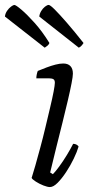

<svg xmlns="http://www.w3.org/2000/svg" viewBox="-85 -757 379 777"><path d="M117 0Q107 0 90.5 -6.5Q74 -13 60 -22Q46 -31 43 -37Q49 -55 58 -87Q67 -119 78 -159.5Q89 -200 99 -242.5Q109 -285 118 -322.5Q127 -360 132 -386.5Q137 -413 137 -422Q137 -433 131 -436.5Q125 -440 114 -440H62Q62 -448 64 -457Q66 -466 68 -470Q85 -477 103.5 -484Q122 -491 139.5 -495.5Q157 -500 171 -500Q190 -500 200 -489.5Q210 -479 210 -459Q210 -448 204.5 -419.5Q199 -391 189.5 -350.5Q180 -310 168 -261.5Q156 -213 143 -161.5Q130 -110 118 -59L129 -52Q139 -62 154.5 -83Q170 -104 185.5 -129.5Q201 -155 211 -175Q219 -175 225 -171.5Q231 -168 233 -164Q227 -143 213.5 -115Q200 -87 182.5 -60.5Q165 -34 148 -17Q131 0 117 0ZM96 -564 -65 -690Q-64 -702 -56.5 -713Q-49 -724 -40 -730.5Q-31 -737 -27 -737Q-21 -737 1.5 -718Q24 -699 55 -664.5Q86 -630 115 -583Q113 -577 107 -572Q101 -567 96 -564ZM234 -564 74 -690Q75 -701 81.5 -712Q88 -723 97 -730Q106 -737 112 -737Q118 -737 137 -718Q156 -699 186 -664.5Q216 -630 253 -583Q252 -581 247 -574.5Q242 -568 234 -564Z"/></svg>

Font: Texturina 12pt Thin
Style: Italic
Weight: 250
Italic angle: -11°
Designer: Guillermo Torres Carreño
Foundry: Omnibus-Type
Version: Version 1.002